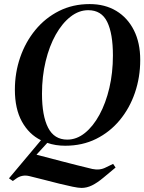

<svg xmlns="http://www.w3.org/2000/svg" viewBox="-20 -698 708 942"><path d="M300 17Q252 17 212 3L159 61Q213 75 285.5 94Q358 113 433 131Q470 139 500 123L535 106L547 124L487 174Q457 199 431.5 211.5Q406 224 380 224Q365 224 336 218Q307 212 270.5 203Q234 194 196 184Q158 174 124 166Q87 157 57 180L43 190L24 177L181 -10Q122 -39 87.5 -101.5Q53 -164 53 -258Q53 -341 79 -416.5Q105 -492 153.5 -551Q202 -610 269.5 -644Q337 -678 420 -678Q495 -678 550.5 -644.5Q606 -611 637 -549.5Q668 -488 668 -404Q668 -319 642 -243Q616 -167 567.5 -108.5Q519 -50 451.5 -16.5Q384 17 300 17ZM310 -13Q356 -13 396.5 -45.5Q437 -78 468 -135Q499 -192 516.5 -266.5Q534 -341 534 -426Q534 -533 506 -590.5Q478 -648 413 -648Q367 -648 326 -616Q285 -584 253.5 -528Q222 -472 204 -397.5Q186 -323 186 -238Q186 -130 216 -71.5Q246 -13 310 -13Z"/></svg>

Font: DM Serif Text
Style: Italic
Weight: 400
Italic angle: -12°
Designer: Colophon Foundry, Frank Grießhammer
Foundry: Colophon Foundry
Version: Version 5.100; ttfautohint (v1.8.2)